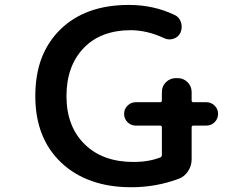

<svg xmlns="http://www.w3.org/2000/svg" viewBox="-20 -785 1040 794"><path d="M522.5 -10.7Q431.6 -10.7 360.4 -36.1Q287.1 -61.5 233.4 -112.3Q179.7 -163.1 152.8 -231.9Q126 -300.8 126 -387.7Q126 -474.6 151.4 -543Q177.7 -612.3 229.5 -663.1Q281.2 -713.9 352.5 -739.3Q422.9 -764.6 512.7 -764.6Q615.2 -764.6 701.2 -723.6Q721.7 -714.8 728.5 -692.4Q731.4 -683.6 731.4 -673.8Q731.4 -662.1 726.6 -650.4Q717.8 -631.8 698.2 -625Q689.5 -622.1 681.6 -622.1Q669.9 -622.1 659.2 -627Q590.8 -659.2 522.5 -660.2Q396.5 -660.2 325.7 -585.9Q254.9 -511.7 254.9 -387.7Q254.9 -262.7 329.6 -189Q404.3 -115.2 532.2 -115.2Q594.7 -115.2 642.6 -133.8Q649.4 -136.7 649.4 -144.5V-257.8Q649.4 -265.6 642.6 -265.6H542Q521.5 -265.6 507.3 -279.8Q493.2 -293.9 493.2 -314Q493.2 -334 507.3 -348.1Q521.5 -362.3 542 -362.3H642.6Q649.4 -362.3 649.4 -370.1V-404.3Q649.4 -428.7 666.5 -445.3Q683.6 -461.9 707 -461.9H714.8Q738.3 -461.9 755.4 -445.3Q772.5 -428.7 772.5 -404.3V-370.1Q772.5 -362.3 779.3 -362.3H833Q853.5 -362.3 867.7 -348.1Q881.8 -334 881.8 -314Q881.8 -293.9 867.7 -279.8Q853.5 -265.6 833 -265.6H779.3Q772.5 -265.6 772.5 -257.8V-126Q772.5 -99.6 757.8 -77.1Q743.2 -54.7 719.7 -45.9Q626 -10.7 522.5 -10.7Z"/></svg>

Font: Rounded Mgen+ 1mn medium
Style: Regular
Weight: 500
Designer: [Source Han Sans]
Ryoko NISHIZUKA  (kana & ideographs); Paul D. Hunt (Latin, Greek & Cyrillic); Wenlong ZHANG  (bopomofo
Version: Version 1.059.20150602